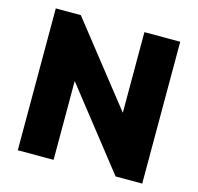

<svg xmlns="http://www.w3.org/2000/svg" viewBox="-104 -818 955 927"><g transform="rotate(15 374.0 -354.5)"><path d="M63 0H242V-394L552 0H685V-709H506V-306L188 -709H63Z"/></g></svg>

Font: MV Cash ExtraBold
Style: Regular
Weight: 800
Designer: Rodrigo Fuenzalida
Foundry: fragTYPE
Version: Version 1.100;Glyphs 3.1.2 (3151)